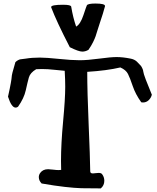

<svg xmlns="http://www.w3.org/2000/svg" viewBox="-20 -1045 873 1065"><path d="M375 -1007.8Q384.8 -948.2 402.3 -897.5Q425.8 -910.2 442.9 -961.4Q460 -1012.7 461.9 -1015.6Q467.8 -1025.4 509.8 -1025.4Q562.5 -1025.4 562.5 -1011.7V-1010.7Q552.7 -972.7 534.2 -918.9Q528.3 -902.3 521.5 -879.4Q514.6 -856.4 510.3 -843.8Q505.9 -831.1 496.1 -811Q486.3 -791 470.7 -768.6Q454.1 -758.8 436.5 -758.8Q416 -758.8 367.2 -783.2Q293 -926.8 263.7 -1004.9V-1005.9Q263.7 -1018.6 330.1 -1018.6Q374 -1018.6 375 -1007.8ZM210.9 -27.3Q195.3 -43 195.3 -62.5Q195.3 -75.2 203.1 -85.9Q217.8 -106.4 247.1 -106.4Q255.9 -106.4 274.9 -104Q293.9 -101.6 304.7 -101.6Q314.5 -101.6 319.3 -102.5Q319.3 -111.3 318.8 -128.4Q318.4 -145.5 318.4 -153.3Q318.4 -247.1 330.1 -372.1Q341.8 -497.1 341.8 -563.5Q341.8 -603.5 338.9 -652.3Q321.3 -653.3 283.2 -657.7Q245.1 -662.1 211.9 -662.1Q207 -662.1 196.8 -661.6Q186.5 -661.1 180.7 -661.1Q147.5 -641.6 140.1 -615.2Q132.8 -588.9 123 -544.4Q113.3 -500 80.1 -453.1Q74.2 -448.2 66.4 -448.2Q43.9 -448.2 24.4 -508.8Q35.2 -556.6 40 -584.5Q44.9 -612.3 44.9 -618.7Q44.9 -625 49.3 -643.1Q53.7 -661.1 65.4 -700.2Q72.3 -707 79.6 -710.9Q86.9 -714.8 91.8 -715.8Q96.7 -716.8 106.9 -717.8Q117.2 -718.8 122.1 -719.7Q157.2 -725.6 201.2 -725.6Q236.3 -725.6 306.6 -718.3Q377 -710.9 421.9 -710.9Q464.8 -710.9 529.8 -719.7Q594.7 -728.5 627 -728.5Q662.1 -728.5 705.1 -719.7Q725.6 -715.8 739.3 -703.1Q758.8 -682.6 761.2 -680.2Q763.7 -677.7 769 -667Q774.4 -656.2 774.9 -647.5Q775.4 -638.7 788.6 -603.5Q801.8 -568.4 822.3 -519.5Q817.4 -501 804.2 -488.8Q791 -476.6 773.4 -476.6Q766.6 -476.6 763.7 -477.5Q731.4 -522.5 716.3 -567.4Q701.2 -612.3 689.9 -634.8Q678.7 -657.2 647.5 -670.9Q573.2 -653.3 463.9 -646.5Q463.9 -537.1 471.7 -356Q479.5 -174.8 480.5 -94.7Q480.5 -83 495.1 -83Q499 -83 510.3 -84.5Q521.5 -85.9 527.3 -85.9Q542 -85.9 546.9 -78.1Q558.6 -62.5 558.6 -42Q558.6 -16.6 539.1 0Q466.8 0 431.2 -1Q395.5 -2 339.4 -8.3Q283.2 -14.6 210.9 -27.3Z"/></svg>

Font: LPEducational
Style: Medium
Weight: 500
Designer: Based on Essays1743, by John Stracke, which says:

Based on the typeface in a 1743 English translation of the essays of 
Version: Version 001.204